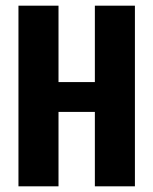

<svg xmlns="http://www.w3.org/2000/svg" viewBox="-20 -656 540 676"><path d="M314 -636H455V0H314V-262H186V0H45V-636H186V-367H314Z"/></svg>

Font: Teko SemiBold
Style: Regular
Weight: 600
Designer: Manushi Parikh, Jonny Pinhorn
Foundry: Indian Type Foundry
Version: Version 1.106;PS 1.0;hotconv 1.0.78;makeotf.lib2.5.61930; tt